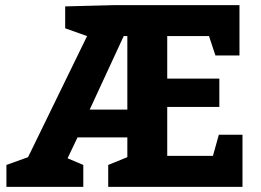

<svg xmlns="http://www.w3.org/2000/svg" viewBox="-20 -725 1011 745"><path d="M831.1 -310.1H628.9V-120.1H806.2L829.1 -202.1H920.9V0H399.9V-85L474.1 -115.2V-191.9H280.8L242.2 -110.8L303.2 -85V0H4.9V-85L88.9 -115.2L317.9 -585L232.9 -615.2V-700.2L423.8 -705.1H909.2V-509.8H815.9L791 -585H628.9V-419.9H831.1ZM328.1 -299.8H474.1V-585H460Z"/></svg>

Font: Kadwa
Style: Bold
Weight: 700
Designer: Sol Matas
Foundry: Sol Matas
Version: Version 1.001;PS 001.000;hotconv 1.0.70;makeotf.lib2.5.58329